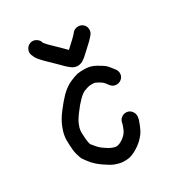

<svg xmlns="http://www.w3.org/2000/svg" viewBox="-175 -812 842 927"><g transform="rotate(-30 245.5 -348.0)"><path d="M136.5 -707.5C126.2 -703.8 118.5 -697 113.5 -687C108.5 -677 107.7 -666.7 111 -656L114 -650C116.7 -640.7 123.3 -630 134 -618C142 -608.7 151.7 -598.7 163 -588C173 -578.7 184 -568 196 -556L226 -526C234.7 -518 242.3 -511.7 249 -507C256.3 -501.7 265 -498.3 275 -497C285 -495.7 296 -498 308 -504C313.3 -507.3 319 -511.3 325 -516C330.3 -520.7 338 -527.7 348 -537C357.3 -545.7 366 -553.7 374 -561C383.3 -569 391.3 -577 398 -585L406 -594C413.3 -602.7 416.7 -612.7 416 -624C415.3 -635.3 410.8 -644.5 402.5 -651.5C394.2 -658.5 384.3 -661.7 373 -661C361.7 -660.3 352.3 -656 345 -648L337 -638C332.3 -632.7 326.3 -626.7 319 -620C311 -612.7 302.3 -604.7 293 -596C288.3 -592 284.3 -588.3 281 -585L253 -613C240.3 -625.7 228.7 -637 218 -647C208.7 -655.7 201 -663.7 195 -671C192.3 -673.7 190.3 -676 189 -678L188 -683C184 -693 177 -700.5 167 -705.5C157 -710.5 146.8 -711.2 136.5 -707.5ZM422.5 -333C431.5 -339.7 436.7 -348.5 438 -359.5C439.3 -370.5 436.7 -380.3 430 -389L420 -402C411.3 -414 402.7 -423.3 394 -430C386.7 -435.3 376 -442 362 -450C344 -460.7 325 -466.3 305 -467C288.3 -467.7 273.7 -467 261 -465C249 -462.3 234.7 -457.3 218 -450C198.7 -442 179 -428.3 159 -409C141.7 -391 124.7 -371 108 -349C90 -325.7 77 -303.7 69 -283C61 -263 56.3 -246.7 55 -234C53 -222.7 52.7 -206.3 54 -185C54.7 -163.7 57 -146 61 -132C65 -116 69.7 -104 75 -96C79 -90 87 -79.7 99 -65C112.3 -49.7 128.7 -35.7 148 -23C166 -10.3 181.7 -1.3 195 4C209 9.3 223 12.7 237 14C249.7 14.7 261.7 14 273 12C285 9.3 298.7 3.7 314 -5C328 -13 340.3 -22 351 -32C361 -41.3 369 -50.3 375 -59C381.7 -67.7 388.3 -80.3 395 -97C402.3 -114.3 406.3 -127 407 -135L408 -141C408.7 -152.3 405.5 -162.3 398.5 -171C391.5 -179.7 382.5 -184.5 371.5 -185.5C360.5 -186.5 350.7 -183.5 342 -176.5C333.3 -169.5 328.3 -160.7 327 -150L326 -145C325.3 -141.7 323.3 -136 320 -128C316 -117.3 312.3 -110 309 -106C306.3 -101.3 301.7 -96 295 -90C289.7 -84.7 282.7 -79.7 274 -75C266.7 -71 261 -68.7 257 -68C253 -66.7 248.3 -66.3 243 -67C237.7 -67.7 231.7 -69.3 225 -72C217 -74.7 206.3 -80.7 193 -90C179.7 -98.7 168.8 -108 160.5 -118L143 -139C141.7 -141.7 140.3 -146 139 -152C137 -161.3 135.7 -173.7 135 -189C133.7 -205 133.7 -216.3 135 -223C135.7 -229.7 138.7 -239.7 144 -253C150 -267 159.7 -282.7 173 -300C187 -319.3 201.3 -336.3 216 -351C228.7 -363.7 239.7 -372 249 -376C261 -380.7 270.3 -383.7 277 -385C283 -386.3 291 -386.7 301 -386C307.7 -386 314.3 -384 321 -380C332.3 -374 340.3 -369 345 -365C347.7 -363 351.3 -359 356 -353L366 -340C372.7 -331.3 381.5 -326.3 392.5 -325C403.5 -323.7 413.5 -326.3 422.5 -333Z"/></g></svg>

Font: Ruji's Handwriting Font v.2.0
Style: Medium
Weight: 500
Version: Version 2.0